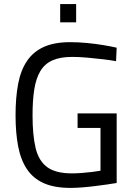

<svg xmlns="http://www.w3.org/2000/svg" viewBox="-20 -908 656 938"><path d="M274 -799V-888H352V-799ZM325 10Q245 10 193 -13.5Q141 -37 111 -82.5Q81 -128 68.5 -194Q56 -260 56 -344Q56 -431 68.5 -497.5Q81 -564 111.5 -609.5Q142 -655 193.5 -678.5Q245 -702 323 -702Q362 -702 404.5 -698Q447 -694 485.5 -687.5Q524 -681 550 -675L547 -609Q521 -614 483 -618.5Q445 -623 405.5 -626.5Q366 -630 333 -630Q274 -630 236 -613Q198 -596 177 -560.5Q156 -525 147.5 -471.5Q139 -418 139 -344Q139 -248 154 -185Q169 -122 210.5 -91.5Q252 -61 331 -61Q354 -61 380 -63Q406 -65 430.5 -68Q455 -71 471 -74V-283H359V-354H550V-14Q533 -11 505 -7Q477 -3 445 1Q413 5 381.5 7.5Q350 10 325 10Z"/></svg>

Font: Cairo Play
Style: Regular
Weight: 400
Designer: Mohamed Gaber, Accademia di Belle Arti di Urbino
Foundry: Kief Type Foundry, Accademia di Belle Arti di Urbino
Version: Version 3.119